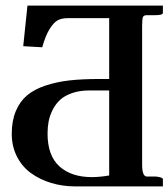

<svg xmlns="http://www.w3.org/2000/svg" viewBox="-20 -666 602 686"><path d="M370.1 -342.8H298.8Q264.6 -342.8 237.8 -333.5Q210.9 -324.2 194.8 -309.3Q178.7 -294.4 168.2 -273.7Q157.7 -252.9 153.8 -232.4Q149.9 -211.9 149.9 -189Q149.9 -109.9 192.4 -71.5Q234.9 -33.2 308.1 -33.2Q336.9 -33.2 370.1 -39.1ZM487.8 -574.2V-78.1Q487.8 -35.2 504.9 -35.2H538.1Q562 -32.2 562 -25.9V0H249Q203.6 0 163.1 -12.2Q122.6 -24.4 90.8 -47.4Q59.1 -70.3 40.5 -106.7Q22 -143.1 22 -188Q22 -234.4 36.4 -268.8Q50.8 -303.2 76.4 -325Q102.1 -346.7 142.1 -360.1Q182.1 -373.5 228.3 -378.7Q274.4 -383.8 335 -383.8H370.1V-601.1H221.2Q201.2 -601.1 186.8 -593.8Q172.4 -586.4 157.5 -562.7Q142.6 -539.1 130.9 -497.1L63 -501L78.1 -646H562V-620.1Q562 -611.8 535.2 -611.8H504.9Q494.1 -611.8 491 -605.5Q487.8 -599.1 487.8 -574.2Z"/></svg>

Font: Linux Libertine G
Style: Bold
Weight: 700
Designer: Philipp H. Poll
Foundry: Philipp H. Poll
Version: Version 5.0.3